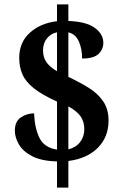

<svg xmlns="http://www.w3.org/2000/svg" viewBox="-20 -780 565 879"><path d="M241 -41Q169 -43 127 -65Q85 -87 66.5 -119Q48 -151 48 -182Q48 -224 75.5 -242.5Q103 -261 136 -261Q139 -192 161 -148Q183 -104 241 -95V-315Q174 -345 136 -375Q98 -405 83 -439Q68 -473 68 -515Q68 -586 116.5 -630Q165 -674 241 -683V-760H293V-684Q375 -681 414 -652.5Q453 -624 453 -584Q453 -554 431 -533Q409 -512 356 -512Q356 -556 341 -590Q326 -624 293 -632V-428Q344 -404 386 -378Q428 -352 452.5 -316Q477 -280 477 -228Q477 -153 428 -103.5Q379 -54 293 -43V79H241ZM241 -632Q214 -627 195.5 -605Q177 -583 177 -549Q177 -518 192.5 -495.5Q208 -473 241 -454ZM293 -96Q328 -105 347 -130Q366 -155 366 -189Q366 -222 349.5 -246.5Q333 -271 293 -293Z"/></svg>

Font: Noto Serif Khmer SemiCondensed
Style: Bold
Weight: 700
Width: 4
Designer: Danh Hong and the Monotype Design Team
Foundry: Monotype Imaging Inc.
Version: Version 2.004; ttfautohint (v1.8.4.7-5d5b)